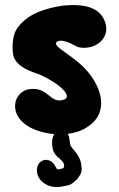

<svg xmlns="http://www.w3.org/2000/svg" viewBox="-20 -528 470 760"><path d="M242.2 -317.4C239.3 -319.3 214.8 -336.9 208 -343.8C201.2 -351.6 197.3 -360.4 210 -365.2C224.6 -371.1 254.9 -360.4 276.4 -347.7C287.1 -340.8 300.8 -337.9 315.4 -338.9C370.1 -339.8 417 -384.8 395.5 -442.4C374 -500 313.5 -513.7 229.5 -505.9C158.2 -495.1 84 -472.7 44.9 -411.1C29.3 -385.7 26.4 -336.9 33.2 -305.7C44.9 -269.5 85.9 -250 122.1 -238.3C178.7 -219.7 273.4 -155.3 236.3 -134.8C174.8 -110.4 173.8 -193.4 85 -172.9C53.7 -161.1 37.1 -132.8 40 -100.6C43 -66.4 69.3 -40 97.7 -24.4C125 -9.8 159.2 0 195.3 2.9C180.7 21.5 186.5 60.5 192.4 72.3C197.3 83 205.1 91.8 214.8 98.6C233.4 115.2 237.3 125 231.4 136.7C230.5 138.7 210.9 143.6 208 142.6C205.1 142.6 203.1 136.7 198.2 128.9C181.6 96.7 141.6 96.7 128.9 128.9C121.1 151.4 129.9 177.7 148.4 192.4C160.2 203.1 178.7 210.9 194.3 211.9C209 213.9 225.6 210.9 252 205.1C264.6 201.2 276.4 189.5 285.2 181.6C304.7 155.3 305.7 149.4 300.8 118.2C298.8 107.4 293.9 95.7 285.2 82C278.3 71.3 268.6 62.5 262.7 53.7C252.9 43 258.8 16.6 248 2C276.4 -2 302.7 -9.8 324.2 -24.4C389.6 -64.5 396.5 -134.8 352.5 -209C325.2 -255.9 285.2 -287.1 242.2 -317.4Z"/></svg>

Font: Day Care
Style: Regular
Weight: 400
Designer: Noponies
Version: Version 1.000;PS 001.000;hotconv 1.0.88;makeotf.lib2.5.64775